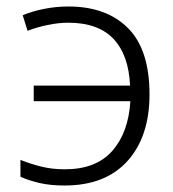

<svg xmlns="http://www.w3.org/2000/svg" viewBox="-20 -562 532 592"><path d="M179 10Q136 10 103 2.5Q70 -5 43 -17V-69Q73 -57 106.5 -48.5Q140 -40 180 -40Q276 -40 326 -96.5Q376 -153 382 -250H84V-298H381Q377 -392 330 -442Q283 -492 190 -492Q161 -492 127 -485Q93 -478 65 -467L50 -515Q78 -527 115.5 -534.5Q153 -542 191 -542Q308 -542 374.5 -475.5Q441 -409 441 -271Q441 -141 373 -65.5Q305 10 179 10Z"/></svg>

Font: Noto Sans Light
Style: Regular
Weight: 300
Designer: Monotype Design Team
Foundry: Monotype Imaging Inc.
Version: Version 2.007